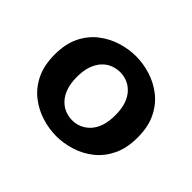

<svg xmlns="http://www.w3.org/2000/svg" viewBox="-114 -662 846 846"><g transform="rotate(45 309.5 -239.0)"><path d="M310.5 10.5Q264.5 10.5 219 -3.8Q173.5 -18 135.2 -48Q97 -78 74 -125.2Q51 -172.5 51 -239Q51 -305.5 74 -352.5Q97 -399.5 135.2 -429.2Q173.5 -459 219 -473.2Q264.5 -487.5 310.5 -487.5Q355.5 -487.5 401.2 -473.2Q447 -459 484.8 -429.2Q522.5 -399.5 545.5 -352.5Q568.5 -305.5 568.5 -239Q568.5 -172.5 545.5 -125.2Q522.5 -78 484.8 -48Q447 -18 401.2 -3.8Q355.5 10.5 310.5 10.5ZM310.5 -88.5Q333.5 -88.5 354.5 -97.2Q375.5 -106 392.8 -124.2Q410 -142.5 419.8 -170.8Q429.5 -199 429.5 -239Q429.5 -278.5 419.8 -306.8Q410 -335 392.8 -353.2Q375.5 -371.5 354.5 -380Q333.5 -388.5 310.5 -388.5Q287.5 -388.5 265.8 -380Q244 -371.5 227 -353.2Q210 -335 200 -306.8Q190 -278.5 190 -239Q190 -199 200 -170.8Q210 -142.5 227 -124.2Q244 -106 265.8 -97.2Q287.5 -88.5 310.5 -88.5Z"/></g></svg>

Font: Sono Monospace SemiBold
Style: Regular
Weight: 600
Designer: Tyler Finck
Foundry: Tyler Finck
Version: Version 2.112